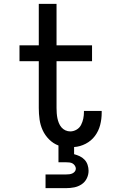

<svg xmlns="http://www.w3.org/2000/svg" viewBox="-20 -755 588 995"><path d="M216 220V149H323Q332 149 340 148Q348 147 355.5 143.5Q363 140 368 133.5Q373 127 373 119Q373 111 368 103.5Q363 96 356 92Q349 88 340.5 87Q332 86 323 86H283V-1Q256 -11 234.5 -32.5Q213 -54 201 -80.5Q189 -107 185 -136Q181 -165 181 -195V-438H81V-520H181V-735H273V-520H457V-438H273V-195Q273 -182 274 -168.5Q275 -155 277.5 -142.5Q280 -130 285 -117.5Q290 -105 298.5 -95Q307 -85 319 -79.5Q331 -74 344 -74Q361 -74 376.5 -83Q392 -92 400 -107.5Q408 -123 411.5 -140Q415 -157 415 -174V-180H507V-170Q507 -138 499 -107Q491 -76 472 -50.5Q453 -25 424 -10Q395 5 364 7V44Q379 48 393 54.5Q407 61 418 72.5Q429 84 434 99.5Q439 115 439 130Q439 151 429.5 170Q420 189 402.5 200.5Q385 212 364.5 216Q344 220 323 220Z"/></svg>

Font: Iosevka Semi-Condensed Medium
Style: Regular
Weight: 500
Monospace: yes
Designer: Belleve Invis
Foundry: Belleve Invis
Version: Version 27.3.5